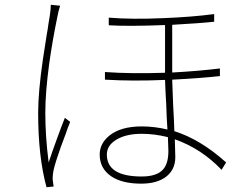

<svg xmlns="http://www.w3.org/2000/svg" viewBox="-20 -766 1040 805"><path d="M232 -742Q224 -716 221 -698Q200 -597 186 -497Q170 -378 170 -293Q170 -193 184 -85Q197 -125 218 -182Q237 -235 252 -272L274 -255L270 -244L265 -232Q260 -217 256 -206Q244 -174 235 -150Q211 -82 205 -54Q200 -31 201 -12Q202 -7 203 3L204 10L205 16L175 19Q140 -109 140 -292Q140 -381 160 -518Q166 -560 176 -621L180 -644L183 -665Q187 -688 189 -702Q193 -727 193 -746ZM684 -191Q628 -205 574 -205Q509 -205 469 -181Q428 -157 428 -118Q428 -26 574 -26Q639 -26 665 -57Q686 -82 686 -133Q686 -141 684 -191ZM902 -447Q821 -438 702 -432Q703 -389 706 -324L709 -269L710 -242L711 -216Q820 -182 928 -85L909 -54Q824 -143 713 -182Q715 -120 715 -107Q715 -54 675 -24Q637 4 572 4Q492 4 446 -27Q398 -60 398 -118Q398 -164 438 -197Q486 -236 574 -236Q628 -236 682 -223Q681 -243 679 -274L677 -327Q673 -393 672 -431Q540 -425 420 -432V-464Q532 -456 672 -461V-661Q518 -655 436 -660V-692Q532 -684 667 -690Q788 -695 878 -707V-675Q827 -669 702 -662V-462Q812 -468 902 -479Z"/></svg>

Font: Noto Sans CJK TC Thin
Style: Regular
Weight: 250
Designer: Ryoko NISHIZUKA ???? (kana & ideographs); Paul D. Hunt (Latin, Greek & Cyrillic); Wenlong ZHANG ??? (bopomofo); Sandoll 
Foundry: Adobe Systems Incorporated
Version: Version 1.004 January 19, 2016